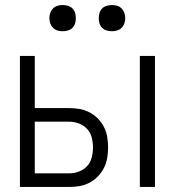

<svg xmlns="http://www.w3.org/2000/svg" viewBox="-20 -742 693 762"><path d="M535 0V-520H595V0ZM59 0V-520H118V-313H254Q275 -313 295.5 -309.5Q316 -306 334.5 -296.5Q353 -287 368 -272Q383 -257 392.5 -238Q402 -219 405.5 -198.5Q409 -178 409 -157Q409 -136 405.5 -115Q402 -94 392.5 -75.5Q383 -57 368 -41.5Q353 -26 334.5 -16.5Q316 -7 295.5 -3.5Q275 0 254 0ZM254 -54Q274 -54 293 -61Q312 -68 325.5 -82.5Q339 -97 344 -117Q349 -137 349 -157Q349 -177 344 -196.5Q339 -216 325.5 -230.5Q312 -245 293 -252Q274 -259 254 -259H118V-54ZM424 -618Q414 -618 403.5 -621Q393 -624 385.5 -631.5Q378 -639 375 -649Q372 -659 372 -670Q372 -681 375 -691Q378 -701 385.5 -708.5Q393 -716 403.5 -719Q414 -722 424 -722Q435 -722 445 -719Q455 -716 462.5 -708.5Q470 -701 473.5 -691Q477 -681 477 -670Q477 -659 473.5 -649Q470 -639 462.5 -631.5Q455 -624 445 -621Q435 -618 424 -618ZM229 -618Q218 -618 208 -621Q198 -624 190.5 -631.5Q183 -639 179.5 -649Q176 -659 176 -670Q176 -681 179.5 -691Q183 -701 190.5 -708.5Q198 -716 208 -719Q218 -722 229 -722Q239 -722 249.5 -719Q260 -716 267.5 -708.5Q275 -701 278 -691Q281 -681 281 -670Q281 -659 278 -649Q275 -639 267.5 -631.5Q260 -624 249.5 -621Q239 -618 229 -618Z"/></svg>

Font: Iosevka QP Light
Style: Regular
Weight: 300
Designer: Belleve Invis
Foundry: Belleve Invis
Version: Version 20.0.0; ttfautohint (v1.8.4)